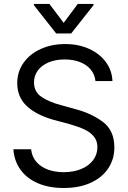

<svg xmlns="http://www.w3.org/2000/svg" viewBox="-20 -940 647 973"><path d="M307.6 -638.7Q261.7 -638.7 226.3 -623.8Q190.9 -608.9 171.6 -582.5Q152.3 -556.2 152.3 -522.5Q152.3 -473.6 192.1 -447.8Q231.9 -421.9 289.1 -407.2L359.4 -387.7Q441.4 -366.7 500.5 -323Q559.6 -279.3 559.6 -192.4Q559.6 -134.3 529.1 -87.6Q498.5 -41 440.7 -14.2Q382.8 12.7 302.7 12.7Q227.5 12.7 171.4 -11.7Q115.2 -36.1 83.5 -80.6Q51.8 -125 47.9 -183.6H137.7Q141.6 -145.5 164.6 -119.4Q187.5 -93.3 223.4 -80.3Q259.3 -67.4 302.7 -67.4Q351.6 -67.4 390.4 -83Q429.2 -98.6 451.4 -127.7Q473.6 -156.7 473.6 -194.3Q473.6 -226.6 455.3 -248.5Q437 -270.5 407.5 -284.2Q377.9 -297.9 334 -310.5L247.1 -334Q160.2 -359.4 113.8 -404.3Q67.4 -449.2 67.4 -518.6Q67.4 -576.7 99.4 -621.8Q131.3 -667 186.8 -691.9Q242.2 -716.8 310.5 -716.8Q377.9 -716.8 431.6 -692.4Q485.4 -668 516.6 -625.2Q547.9 -582.5 549.8 -529.3H463.9Q460 -563.5 439.2 -588.1Q418.5 -612.8 384.3 -625.7Q350.1 -638.7 307.6 -638.7ZM302.7 -824.2 374 -919.9H454.1V-914.1L340.8 -770.5H264.6L151.4 -914.1V-919.9H230.5Z"/></svg>

Font: Pretendard JP
Style: Regular
Weight: 400
Designer: Base glyphs from Inter by Rasmus Andersson; Hangeul glyphs from Noto Sans CJK(Source Han Sans) by Jang Soo-young and Kan
Foundry: Kil Hyung-jin
Version: Version 1.309